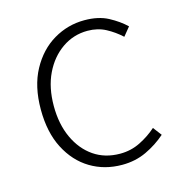

<svg xmlns="http://www.w3.org/2000/svg" viewBox="-88 -622 672 714"><g transform="rotate(-15 248.0 -265.0)"><path d="M297 13Q229 13 175 -19.5Q121 -52 89 -114Q57 -176 57 -264Q57 -353 91 -415.5Q125 -478 180 -510.5Q235 -543 299 -543Q353 -543 390.5 -523Q428 -503 454 -478L427 -445Q401 -469 370 -485.5Q339 -502 300 -502Q246 -502 202 -471.5Q158 -441 132.5 -388Q107 -335 107 -264Q107 -194 131.5 -141Q156 -88 199 -58.5Q242 -29 300 -29Q342 -29 378 -47Q414 -65 442 -90L467 -57Q433 -27 390.5 -7Q348 13 297 13Z"/></g></svg>

Font: Noto Sans TC Thin ExtraLight
Style: Regular
Weight: 250
Version: Version 2.004-H2;hotconv 1.0.118;makeotfexe 2.5.65603